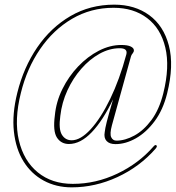

<svg xmlns="http://www.w3.org/2000/svg" viewBox="-20 -693 756 826"><path d="M477 -73Q451 -73 438.5 -86.5Q426 -100 430.5 -124.5Q432 -139.5 439.2 -168.5Q446.5 -197.5 466.5 -266Q423.5 -175.5 375 -124.5Q326.5 -73.5 276.5 -73.5Q243 -73.5 225 -101Q207 -128.5 216 -196.5Q221.5 -255.5 248.5 -310Q275.5 -364.5 316.2 -407.2Q357 -450 405.2 -474.8Q453.5 -499.5 501.5 -499.5Q528.5 -499.5 542.2 -493Q556 -486.5 556 -476.5Q556 -469.5 550.8 -463.5Q545.5 -457.5 543.5 -450.5L461.5 -154Q451.5 -117 458.5 -102.5Q465.5 -88 481 -88Q518 -88 558 -109.8Q598 -131.5 631.5 -176.5Q665 -221.5 682.5 -291.5Q711 -406 691.2 -488.5Q671.5 -571 613 -615.2Q554.5 -659.5 468.5 -659.5Q371 -659.5 290.2 -612.2Q209.5 -565 152.8 -482.2Q96 -399.5 70 -294Q40.5 -177.5 61.2 -89.2Q82 -1 142.5 48.5Q203 98 293 98Q392.5 98 484.8 54Q577 10 640.5 -63Q649 -73 654 -66.5Q657 -62.5 649 -53Q581 24.5 485.2 68.8Q389.5 113 288.5 113Q221.5 113 168 84Q114.5 55 81.2 1.5Q48 -52 39.8 -127Q31.5 -202 54.5 -294Q81.5 -403 140 -488.8Q198.5 -574.5 283 -623.8Q367.5 -673 471.5 -673Q560 -673 622 -627.8Q684 -582.5 706.5 -497Q729 -411.5 699 -291Q681.5 -220.5 645.5 -172Q609.5 -123.5 565 -98.2Q520.5 -73 477 -73ZM239.5 -194.5Q231.5 -137.5 246.2 -113.5Q261 -89.5 288.5 -89.5Q326.5 -89.5 370 -136.8Q413.5 -184 454 -267.5Q494.5 -351 523.5 -459Q530.5 -485.5 495 -485.5Q451 -485.5 408.2 -461.8Q365.5 -438 329.8 -397.2Q294 -356.5 270 -304.2Q246 -252 239.5 -194.5Z"/></svg>

Font: Fraunces 144pt S050 Thin
Style: Italic
Weight: 100
Italic angle: -16°
Version: Version 1.000; ttfautohint (v1.8.3)